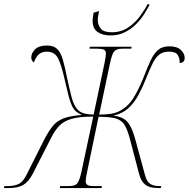

<svg xmlns="http://www.w3.org/2000/svg" viewBox="-77 -950 953 970"><path d="M481 -771Q441 -771 416 -788.5Q391 -806 391 -844Q391 -851 392 -861Q393 -871 396 -886L424 -894Q417 -868 417 -849Q417 -824 432 -805.5Q447 -787 488 -787Q535 -787 570.5 -811Q606 -835 630.5 -868.5Q655 -902 669 -930L679 -926Q669 -907 652.5 -880.5Q636 -854 611.5 -829Q587 -804 554.5 -787.5Q522 -771 481 -771ZM-57 0 -55 -10H-35Q-9 -10 14 -19Q37 -28 56 -65L146 -244Q168 -286 188.5 -312Q209 -338 243 -351.5Q277 -365 337 -369Q319 -377 307.5 -386.5Q296 -396 287 -414.5Q278 -433 269.5 -465.5Q261 -498 249 -551Q233 -623 216 -656Q199 -689 159 -689Q137 -689 121.5 -677.5Q106 -666 94 -634Q81 -644 81 -660Q81 -681 100 -700.5Q119 -720 160 -720Q194 -720 212 -702.5Q230 -685 240.5 -648.5Q251 -612 262 -556Q275 -496 285 -458Q295 -420 312 -400Q325 -384 344.5 -378Q364 -372 396 -371L451 -631Q455 -650 456.5 -661.5Q458 -673 458 -680Q458 -694 448 -699Q438 -704 415 -704H375L377 -714H588L586 -704H544Q523 -704 511 -698.5Q499 -693 492 -676.5Q485 -660 478 -627L424 -371Q452 -371 479 -374.5Q506 -378 527 -389Q570 -411 597.5 -455.5Q625 -500 649 -561Q668 -610 684 -644.5Q700 -679 721.5 -697.5Q743 -716 778 -716Q818 -716 837 -697.5Q856 -679 856 -658Q856 -643 848 -637.5Q840 -632 831 -631Q831 -657 820.5 -673Q810 -689 776 -689Q747 -689 728.5 -675Q710 -661 695 -631.5Q680 -602 662 -556Q643 -508 621.5 -468.5Q600 -429 570.5 -402.5Q541 -376 496 -366Q527 -362 547 -350.5Q567 -339 581 -313.5Q595 -288 607 -244L656 -64Q665 -31 682.5 -20.5Q700 -10 728 -10H738L735 0H722Q679 0 657.5 -16.5Q636 -33 626 -70L578 -253Q566 -297 551.5 -320Q537 -343 507.5 -351.5Q478 -360 421 -360L363 -81Q359 -64 357.5 -52.5Q356 -41 356 -33Q356 -10 391 -10H438L436 0H225L227 -10H270Q302 -10 313 -23Q324 -36 334 -80L394 -361Q324 -361 284.5 -349.5Q245 -338 222.5 -314.5Q200 -291 181 -253L88 -71Q67 -31 40 -15.5Q13 0 -31 0Z"/></svg>

Font: Noto Serif Display SemiCondensed Thin
Style: Italic
Weight: 100
Width: 4
Italic angle: -12°
Designer: Monotype Design Team
Foundry: Monotype Imaging Inc.
Version: Version 2.009